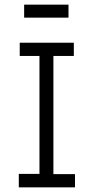

<svg xmlns="http://www.w3.org/2000/svg" viewBox="-20 -807 415 827"><path d="M84 -731H275V-787H84ZM61 0H303V-57H210V-566H298V-623H65V-566H150V-58H61Z"/></svg>

Font: Inconsolata Condensed Thin
Style: Regular
Weight: 100
Width: 3
Monospace: yes
Designer: Raph Levien, Cyreal, Brenton Simpson
Foundry: Raph Levien, Cyreal, Google
Version: Version 3.100